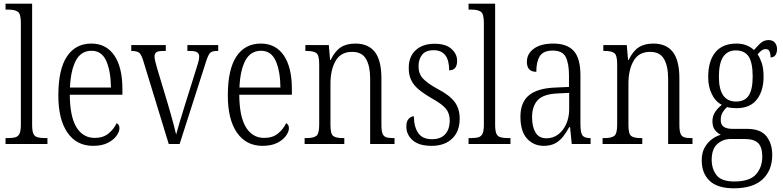

<svg xmlns="http://www.w3.org/2000/svg" viewBox="-20 -780 4241 1040"><path d="M10 0V-32H21Q48 -32 63.5 -36.5Q79 -41 86 -56.5Q93 -72 93 -105V-656Q93 -705 76.5 -716.5Q60 -728 25 -728H10V-760H154V-105Q154 -72 160.5 -56.5Q167 -41 183 -36.5Q199 -32 226 -32H237V0Z M484 10Q395 10 345.5 -61.5Q296 -133 296 -263Q296 -404 342.5 -474Q389 -544 475 -544Q555 -544 599 -480Q643 -416 643 -298V-267H358Q359 -147 394.5 -90Q430 -33 493 -33Q539 -33 568 -57Q597 -81 612 -113Q618 -110 622.5 -103.5Q627 -97 627 -85Q627 -67 611 -44.5Q595 -22 563.5 -6Q532 10 484 10ZM581 -306Q580 -395 555.5 -450Q531 -505 476 -505Q419 -505 391 -452Q363 -399 359 -306Z M755 -454Q745 -486 733 -495Q721 -504 691 -504V-536H878V-504H864Q837 -504 827 -497Q817 -490 817 -474Q817 -463 822 -443.5Q827 -424 832 -407L890 -214Q898 -187 906.5 -156.5Q915 -126 922.5 -98Q930 -70 934 -51Q939 -71 951.5 -112.5Q964 -154 981 -209L1034 -378Q1046 -415 1052.5 -437.5Q1059 -460 1059 -473Q1059 -489 1048 -496.5Q1037 -504 1010 -504H995V-536H1162V-504H1155Q1128 -504 1117.5 -493Q1107 -482 1094 -440L953 0H894Z M1402 10Q1313 10 1263.5 -61.5Q1214 -133 1214 -263Q1214 -404 1260.5 -474Q1307 -544 1393 -544Q1473 -544 1517 -480Q1561 -416 1561 -298V-267H1276Q1277 -147 1312.5 -90Q1348 -33 1411 -33Q1457 -33 1486 -57Q1515 -81 1530 -113Q1536 -110 1540.5 -103.5Q1545 -97 1545 -85Q1545 -67 1529 -44.5Q1513 -22 1481.5 -6Q1450 10 1402 10ZM1499 -306Q1498 -395 1473.5 -450Q1449 -505 1394 -505Q1337 -505 1309 -452Q1281 -399 1277 -306Z M1630 0V-32H1640Q1678 -32 1693.5 -44Q1709 -56 1709 -105V-433Q1709 -481 1693.5 -492.5Q1678 -504 1642 -504H1634V-536H1761L1768 -455H1771Q1794 -503 1825.5 -523.5Q1857 -544 1905 -544Q1975 -544 2010.5 -498.5Q2046 -453 2046 -355V-105Q2046 -72 2052 -56.5Q2058 -41 2072 -36.5Q2086 -32 2111 -32H2117V0H1985V-355Q1985 -421 1963 -460Q1941 -499 1887 -499Q1826 -499 1798 -450.5Q1770 -402 1770 -326V-102Q1770 -54 1785.5 -43Q1801 -32 1838 -32H1845V0Z M2318 10Q2249 10 2215 -20.5Q2181 -51 2181 -94Q2181 -124 2194 -137Q2207 -150 2222 -150Q2222 -94 2245 -60Q2268 -26 2320 -26Q2367 -26 2391.5 -53Q2416 -80 2416 -128Q2416 -164 2397 -189Q2378 -214 2323 -245Q2276 -272 2248 -295.5Q2220 -319 2207 -346.5Q2194 -374 2194 -412Q2194 -474 2232 -508.5Q2270 -543 2334 -543Q2394 -543 2425 -515.5Q2456 -488 2456 -451Q2456 -399 2413 -399Q2413 -508 2329 -508Q2286 -508 2266.5 -483.5Q2247 -459 2247 -421Q2247 -380 2271.5 -354Q2296 -328 2351 -298Q2416 -264 2443 -227.5Q2470 -191 2470 -137Q2470 -68 2429 -29Q2388 10 2318 10Z M2518 0V-32H2529Q2556 -32 2571.5 -36.5Q2587 -41 2594 -56.5Q2601 -72 2601 -105V-656Q2601 -705 2584.5 -716.5Q2568 -728 2533 -728H2518V-760H2662V-105Q2662 -72 2668.5 -56.5Q2675 -41 2691 -36.5Q2707 -32 2734 -32H2745V0Z M2925 10Q2871 10 2835 -29Q2799 -68 2799 -148Q2799 -227 2846.5 -265Q2894 -303 2993 -306L3062 -309V-372Q3062 -436 3044.5 -471Q3027 -506 2974 -506Q2923 -506 2904 -476Q2885 -446 2885 -391Q2834 -391 2834 -445Q2834 -489 2872 -516.5Q2910 -544 2977 -544Q3051 -544 3087.5 -504.5Q3124 -465 3124 -372V-110Q3124 -61 3135 -46.5Q3146 -32 3176 -32H3179V0H3077L3068 -91H3063Q3048 -63 3030 -40Q3012 -17 2987 -3.5Q2962 10 2925 10ZM2940 -31Q2977 -31 3004.5 -52.5Q3032 -74 3047.5 -109.5Q3063 -145 3063 -188V-277L3003 -274Q2924 -271 2893 -238Q2862 -205 2862 -145Q2862 -94 2880.5 -62.5Q2899 -31 2940 -31Z M3244 0V-32H3254Q3292 -32 3307.5 -44Q3323 -56 3323 -105V-433Q3323 -481 3307.5 -492.5Q3292 -504 3256 -504H3248V-536H3375L3382 -455H3385Q3408 -503 3439.5 -523.5Q3471 -544 3519 -544Q3589 -544 3624.5 -498.5Q3660 -453 3660 -355V-105Q3660 -72 3666 -56.5Q3672 -41 3686 -36.5Q3700 -32 3725 -32H3731V0H3599V-355Q3599 -421 3577 -460Q3555 -499 3501 -499Q3440 -499 3412 -450.5Q3384 -402 3384 -326V-102Q3384 -54 3399.5 -43Q3415 -32 3452 -32H3459V0Z M3955 240Q3867 240 3824 199.5Q3781 159 3781 89Q3781 48 3796.5 20Q3812 -8 3835.5 -25.5Q3859 -43 3884 -50Q3867 -58 3853 -75.5Q3839 -93 3839 -123Q3839 -152 3854 -174Q3869 -196 3890 -212Q3855 -230 3835.5 -270.5Q3816 -311 3816 -361Q3816 -450 3855 -497Q3894 -544 3969 -544Q4000 -544 4024.5 -534Q4049 -524 4064 -509Q4077 -524 4096.5 -543.5Q4116 -563 4143 -563Q4166 -563 4177.5 -548.5Q4189 -534 4189 -514Q4189 -495 4180.5 -482Q4172 -469 4154 -469Q4154 -490 4148 -502Q4142 -514 4128 -514Q4116 -514 4106 -507Q4096 -500 4084 -486Q4097 -466 4106.5 -437.5Q4116 -409 4116 -364Q4116 -288 4079.5 -241Q4043 -194 3969 -194Q3959 -194 3943 -195.5Q3927 -197 3919 -200Q3905 -189 3894.5 -172Q3884 -155 3884 -130Q3884 -104 3900.5 -93Q3917 -82 3949 -82H4026Q4100 -82 4131.5 -42Q4163 -2 4163 59Q4163 142 4111 191Q4059 240 3955 240ZM3967 -230Q4014 -230 4035.5 -262.5Q4057 -295 4057 -365Q4057 -441 4035 -474Q4013 -507 3965 -507Q3921 -507 3897.5 -472.5Q3874 -438 3874 -364Q3874 -230 3967 -230ZM3957 203Q4041 203 4075 164.5Q4109 126 4109 68Q4109 17 4086.5 -5Q4064 -27 4015 -27H3937Q3896 -27 3865.5 0Q3835 27 3835 86Q3835 135 3861.5 169Q3888 203 3957 203Z"/></svg>

Font: Noto Serif Lao Condensed Light
Style: Regular
Weight: 300
Width: 3
Designer: Monotype Design Team
Foundry: Monotype Imaging Inc.
Version: Version 2.003; ttfautohint (v1.8.4.7-5d5b)